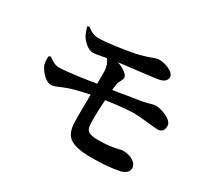

<svg xmlns="http://www.w3.org/2000/svg" viewBox="-137 -908 1189 1105"><g transform="rotate(30 457.5 -356.0)"><path d="M571 -14C648 -14 711 -19 761 -30C794 -39 810 -56 810 -80C810 -95 801 -109 784 -121C765 -134 740 -140 711 -140C708 -140 701 -139 692 -136C653 -126 609 -121 560 -121C527 -121 504 -125 493 -134C482 -141 476 -156 475 -178C473 -213 474 -267 479 -340C558 -352 619 -358 664 -358C683 -358 713 -356 754 -351C789 -347 812 -345 824 -345C851 -346 864 -361 864 -390C864 -409 849 -426 818 -441C791 -453 767 -459 745 -459C741 -459 732 -457 718 -453C696 -447 676 -442 658 -439C645 -437 620 -433 581 -427C540 -420 508 -414 485 -411C486 -429 488 -445 491 -458C492 -464 496 -471 501 -480C507 -491 510 -500 510 -507C510 -516 503 -526 489 -537C474 -548 456 -558 434 -566C455 -569 492 -573 543 -579C616 -588 661 -593 678 -596C717 -601 736 -616 736 -641C736 -656 725 -669 704 -680C682 -692 656 -698 626 -698C623 -698 614 -695 599 -690C562 -676 528 -666 496 -659C459 -652 418 -645 372 -639C326 -633 291 -630 267 -630C242 -629 215 -640 188 -662L177 -656C181 -641 187 -624 195 -606C204 -589 217 -575 232 -562C249 -548 266 -541 281 -541C292 -541 311 -544 337 -549C350 -552 360 -554 367 -555C382 -536 390 -513 392 -488C392 -459 392 -429 392 -399C382 -398 367 -395 348 -392C248 -377 184 -370 155 -370C142 -370 130 -373 118 -379C110 -383 98 -390 83 -401L71 -397C69 -376 70 -356 75 -339C83 -320 96 -302 113 -285C132 -268 149 -260 164 -260C175 -260 191 -265 212 -274C232 -283 249 -289 263 -294C290 -303 332 -314 391 -326C390 -233 389 -172 390 -144C391 -98 404 -65 427 -46C454 -25 502 -14 571 -14Z"/></g></svg>

Font: AllPunType Bold
Style: Regular
Weight: 700
Version: 1.0